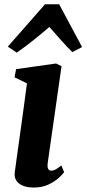

<svg xmlns="http://www.w3.org/2000/svg" viewBox="-20 -852 398 883"><path d="M134.5 10.5Q105 10.5 84.5 1.8Q64 -7 54.5 -22.5Q45 -38 48 -59.5Q50.5 -80 54.8 -110.5Q59 -141 64.5 -180.2Q70 -219.5 76.5 -265.5Q83 -311.5 89.8 -362.8Q96.5 -414 104 -468.5L47 -496.5L54 -534L238 -560L263 -547.5L199.5 -103Q197 -85 201.2 -76Q205.5 -67 216 -67Q225 -67 235.5 -72.5Q246 -78 262 -91L275 -60Q268.5 -51 250.5 -34.2Q232.5 -17.5 203.2 -3.5Q174 10.5 134.5 10.5ZM57 -610 16 -637.5 187 -832.5H252L357.5 -635.5L312.5 -612.5Q286 -638.5 259.5 -668.5Q233 -698.5 207 -728Q171.5 -697.5 133.5 -667Q95.5 -636.5 57 -610Z"/></svg>

Font: Merriweather 36pt ExtraBold
Style: Italic
Weight: 800
Italic angle: -7.8°
Version: Version 2.101